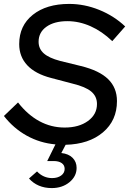

<svg xmlns="http://www.w3.org/2000/svg" viewBox="-25 -729 659 980"><path d="M-5 -137 67 -206Q116 -143 176 -110.5Q236 -78 305 -78Q378 -78 424 -111.5Q470 -145 470 -198Q470 -237 441 -261.5Q412 -286 346 -302L236 -331Q155 -352 114 -396Q73 -440 73 -504Q73 -598 142.5 -653.5Q212 -709 328 -709Q406 -709 481.5 -678.5Q557 -648 614 -594L548 -519Q496 -569 437.5 -595Q379 -621 319 -621Q252 -621 212 -592.5Q172 -564 172 -516Q172 -480 198.5 -456.5Q225 -433 282 -418L388 -392Q482 -369 527 -325Q572 -281 572 -213Q572 -114 500.5 -53.5Q429 7 310 10L288 52Q325 56 345.5 76.5Q366 97 366 128Q366 171 329.5 201Q293 231 239 231Q203 231 173.5 218.5Q144 206 123 182L164 146Q180 163 199.5 171.5Q219 180 241 180Q269 180 287 167Q305 154 305 133Q305 114 290 103.5Q275 93 249 93H216L258 8Q179 1 111.5 -36.5Q44 -74 -5 -137Z"/></svg>

Font: Red Hat Display Medium
Style: Italic
Weight: 500
Italic angle: -12°
Designer: Pentagram / MCKL
Foundry: Pentagram / MCKL
Version: Version 1.003; Red Hat Display Medium Italic